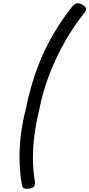

<svg xmlns="http://www.w3.org/2000/svg" viewBox="-20 -1105 560 1204"><path d="M505 -1019Q456 -958 412.5 -887Q369 -816 333 -739.5Q297 -663 270 -583Q243 -503 227 -421Q207 -341 196.5 -261.5Q186 -182 186.5 -109Q187 -36 198 27Q202 54 194 64Q186 74 164 78Q144 81 132 76.5Q120 72 117 53Q104 -24 102.5 -103.5Q101 -183 111.5 -264Q122 -345 143 -426Q159 -507 183.5 -588Q208 -669 243 -749.5Q278 -830 324.5 -907.5Q371 -985 429 -1059Q447 -1081 462 -1084Q477 -1087 499 -1074Q516 -1064 519.5 -1052.5Q523 -1041 505 -1019Z"/></svg>

Font: Playwrite MX
Style: Regular
Weight: 400
Designer: Veronika Burian, José Scaglione
Foundry: TypeTogether
Version: Version 1.002